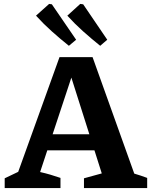

<svg xmlns="http://www.w3.org/2000/svg" viewBox="-20 -961 772 981"><path d="M666 -74Q683 -69 699.5 -63.5Q716 -58 732 -52V0H409V-50L500 -75L327 -620H363L185 -82Q212 -76 237.5 -68.5Q263 -61 289 -52V0H4V-50L73 -83L284 -669H453ZM175 -193V-275H553V-193ZM332 -727Q287 -763 244.5 -801Q202 -839 164 -881L231 -941L245 -939L369 -758ZM492 -727Q447 -763 404.5 -801Q362 -839 324 -881L390 -941L405 -939L528 -758Z"/></svg>

Font: Piazzolla Thin ExtraBold
Style: Regular
Weight: 800
Version: Version 2.005